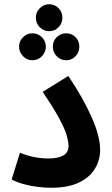

<svg xmlns="http://www.w3.org/2000/svg" viewBox="-20 -879 530 905"><path d="M35 -33 74 -159Q108 -145 142 -138.5Q176 -132 208 -132Q253 -132 278 -146Q303 -160 303 -191Q303 -211 294 -242Q285 -273 258.5 -322Q232 -371 181 -446L302 -521Q372 -417 412 -326.5Q452 -236 452 -174Q452 -124 427 -83Q402 -42 351 -18Q300 6 221 6Q193 6 159 2Q125 -2 92 -11Q59 -20 35 -33ZM212 -732Q186 -732 167.5 -750.5Q149 -769 149 -796Q149 -822 167.5 -840.5Q186 -859 212 -859Q238 -859 256 -840.5Q274 -822 274 -796Q274 -769 256 -750.5Q238 -732 212 -732ZM133 -595Q107 -595 88.5 -614Q70 -633 70 -659Q70 -685 88.5 -703.5Q107 -722 133 -722Q159 -722 177.5 -703.5Q196 -685 196 -659Q196 -633 177.5 -614Q159 -595 133 -595ZM292 -595Q266 -595 247.5 -614Q229 -633 229 -659Q229 -686 247.5 -704Q266 -722 292 -722Q318 -722 336 -704Q354 -686 354 -659Q354 -633 336 -614Q318 -595 292 -595Z"/></svg>

Font: Noto Sans Arabic SemCond
Style: Bold
Weight: 700
Width: 4
Designer: Monotype Design Team, Nadine Chahine, Nizar Qandah and Khaled Hosny
Foundry: Monotype Imaging Inc.
Version: Version 2.012; ttfautohint (v1.8.4.7-5d5b)